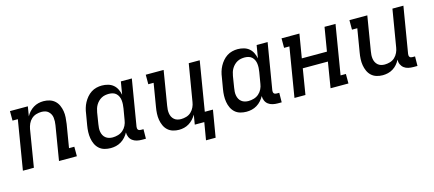

<svg xmlns="http://www.w3.org/2000/svg" viewBox="-51 -1007 3703 1639"><g transform="rotate(-15 1800.0 -187.0)"><path d="M36 0 108 -436H61V-520H219L205 -435Q216 -456 232.5 -474Q249 -492 269.5 -504.5Q290 -517 312.5 -522.5Q335 -528 358 -528Q386 -528 412 -520Q438 -512 457.5 -494.5Q477 -477 488 -452.5Q499 -428 503.5 -401Q508 -374 506 -345.5Q504 -317 500 -289L466 -84H513V0H355L405 -303Q408 -320 408.5 -336.5Q409 -353 407 -369.5Q405 -386 397.5 -400Q390 -414 378.5 -424.5Q367 -435 351 -439.5Q335 -444 318 -444Q295 -444 271.5 -437Q248 -430 229.5 -413Q211 -396 201 -373.5Q191 -351 187 -329L133 0Z M811 8Q783 8 756.5 0.5Q730 -7 710.5 -24.5Q691 -42 679.5 -66.5Q668 -91 663.5 -118.5Q659 -146 660 -174Q661 -202 666 -231L683 -331Q686 -355 693 -379Q700 -403 712 -425.5Q724 -448 741 -468Q758 -488 779.5 -502Q801 -516 825.5 -522Q850 -528 874 -528Q902 -528 928.5 -520.5Q955 -513 974.5 -496.5Q994 -480 1005.5 -456.5Q1017 -433 1022 -407L1041 -520H1138L1070 -111Q1069 -104 1070 -97Q1071 -90 1075 -85Q1079 -80 1085.5 -78Q1092 -76 1099 -76H1122L1121 8H1085Q1063 8 1041.5 3Q1020 -2 1003.5 -14.5Q987 -27 978.5 -46.5Q970 -66 970 -88Q959 -67 942 -48Q925 -29 903.5 -16Q882 -3 858.5 2.5Q835 8 811 8ZM851 -76Q874 -76 898.5 -83Q923 -90 942 -106.5Q961 -123 972 -145.5Q983 -168 986 -191L1003 -291Q1006 -309 1007 -327Q1008 -345 1006 -362.5Q1004 -380 997 -395.5Q990 -411 978 -422.5Q966 -434 949 -439Q932 -444 914 -444Q898 -444 881 -441Q864 -438 848.5 -429.5Q833 -421 820.5 -408.5Q808 -396 799 -381Q790 -366 785 -350Q780 -334 777 -317L761 -217Q758 -200 757 -183Q756 -166 759 -149.5Q762 -133 769.5 -119Q777 -105 789.5 -95Q802 -85 818 -80.5Q834 -76 851 -76Z M1698 154H1613L1639 0H1555L1569 -85Q1557 -64 1540.5 -46Q1524 -28 1503.5 -15.5Q1483 -3 1460.5 2.5Q1438 8 1415 8Q1387 8 1361 0Q1335 -8 1316 -25.5Q1297 -43 1286 -67.5Q1275 -92 1270.5 -119Q1266 -146 1267.5 -174.5Q1269 -203 1274 -231L1308 -436H1261V-520H1419L1369 -217Q1366 -200 1365 -183.5Q1364 -167 1366.5 -150.5Q1369 -134 1376 -120Q1383 -106 1395 -95.5Q1407 -85 1422.5 -80.5Q1438 -76 1455 -76Q1478 -76 1502 -83Q1526 -90 1544 -107Q1562 -124 1572.5 -146.5Q1583 -169 1586 -191L1641 -520H1738L1666 -84H1738Z M2011 8Q1983 8 1956.5 0.5Q1930 -7 1910.5 -24.5Q1891 -42 1879.5 -66.5Q1868 -91 1863.5 -118.5Q1859 -146 1860 -174Q1861 -202 1866 -231L1883 -331Q1886 -355 1893 -379Q1900 -403 1912 -425.5Q1924 -448 1941 -468Q1958 -488 1979.5 -502Q2001 -516 2025.5 -522Q2050 -528 2074 -528Q2102 -528 2128.5 -520.5Q2155 -513 2174.5 -496.5Q2194 -480 2205.5 -456.5Q2217 -433 2222 -407L2241 -520H2338L2270 -111Q2269 -104 2270 -97Q2271 -90 2275 -85Q2279 -80 2285.5 -78Q2292 -76 2299 -76H2322L2321 8H2285Q2263 8 2241.5 3Q2220 -2 2203.5 -14.5Q2187 -27 2178.5 -46.5Q2170 -66 2170 -88Q2159 -67 2142 -48Q2125 -29 2103.5 -16Q2082 -3 2058.5 2.5Q2035 8 2011 8ZM2051 -76Q2074 -76 2098.5 -83Q2123 -90 2142 -106.5Q2161 -123 2172 -145.5Q2183 -168 2186 -191L2203 -291Q2206 -309 2207 -327Q2208 -345 2206 -362.5Q2204 -380 2197 -395.5Q2190 -411 2178 -422.5Q2166 -434 2149 -439Q2132 -444 2114 -444Q2098 -444 2081 -441Q2064 -438 2048.5 -429.5Q2033 -421 2020.5 -408.5Q2008 -396 1999 -381Q1990 -366 1985 -350Q1980 -334 1977 -317L1961 -217Q1958 -200 1957 -183Q1956 -166 1959 -149.5Q1962 -133 1969.5 -119Q1977 -105 1989.5 -95Q2002 -85 2018 -80.5Q2034 -76 2051 -76Z M2436 0 2508 -436H2461V-520H2619L2584 -310H2806L2841 -520H2938L2866 -84H2913V0H2755L2792 -226H2570L2533 0Z M3215 8Q3187 8 3161 0Q3135 -8 3116 -25.5Q3097 -43 3086 -67.5Q3075 -92 3070.5 -119Q3066 -146 3067.5 -174.5Q3069 -203 3074 -231L3108 -436H3061V-520H3219L3169 -217Q3166 -200 3165 -183.5Q3164 -167 3166.5 -150.5Q3169 -134 3176 -120Q3183 -106 3195 -95.5Q3207 -85 3222.5 -80.5Q3238 -76 3255 -76Q3278 -76 3302 -83Q3326 -90 3344 -107Q3362 -124 3372.5 -146.5Q3383 -169 3386 -191L3441 -520H3538L3470 -111Q3469 -104 3470 -97Q3471 -90 3475 -85Q3479 -80 3485.5 -78Q3492 -76 3499 -76H3522L3521 8H3485Q3463 8 3441.5 3.5Q3420 -1 3403.5 -13.5Q3387 -26 3378 -45.5Q3369 -65 3370 -88Q3359 -66 3343 -47.5Q3327 -29 3306 -16Q3285 -3 3261.5 2.5Q3238 8 3215 8Z"/></g></svg>

Font: Iosevka HT Medium Extended
Style: Italic
Weight: 500
Width: 7
Italic angle: -9°
Monospace: yes
Designer: Belleve Invis
Foundry: Belleve Invis
Version: Version 32.3.0; ttfautohint (v1.8.4)